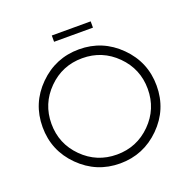

<svg xmlns="http://www.w3.org/2000/svg" viewBox="-154 -1054 1216 1218"><g transform="rotate(-20 454.0 -445.5)"><path d="M322.5 -858.8V-901.2H585V-858.8ZM725.6 -102.5Q612.5 10 453.8 10Q295 10 181.9 -102.5Q68.8 -215 68.8 -375Q68.8 -535 181.9 -647.5Q295 -760 453.8 -760Q612.5 -760 725.6 -647.5Q838.8 -535 838.8 -375Q838.8 -215 725.6 -102.5ZM223.8 -145Q318.8 -50 453.8 -50Q588.8 -50 683.8 -145Q778.8 -240 778.8 -375Q778.8 -510 683.8 -605Q588.8 -700 453.8 -700Q318.8 -700 223.8 -605Q128.8 -510 128.8 -375Q128.8 -240 223.8 -145Z"/></g></svg>

Font: Now Light
Style: Regular
Weight: 300
Designer: Alfredo Marco Pradil
Foundry: Alfredo Marco Pradil
Version: Version 1.002;PS 001.002;hotconv 1.0.88;makeotf.lib2.5.64775